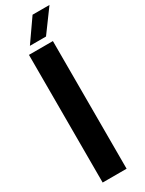

<svg xmlns="http://www.w3.org/2000/svg" viewBox="-253 -1010 786 1042"><g transform="rotate(-30 139.5 -489.5)"><path d="M47 0V-800H197V0ZM76 -840 173 -979H279L177 -840Z"/></g></svg>

Font: Big Shoulders Text Thin Black
Style: Regular
Weight: 900
Version: Version 2.002